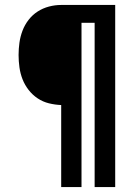

<svg xmlns="http://www.w3.org/2000/svg" viewBox="-20 -755 540 775"><path d="M227 0V-331Q202 -332 177.5 -338Q153 -344 132 -358Q111 -372 95.5 -392Q80 -412 71 -435Q62 -458 58.5 -483Q55 -508 55 -533Q55 -558 58.5 -583Q62 -608 71 -631.5Q80 -655 95.5 -675Q111 -695 132 -708.5Q153 -722 177.5 -728.5Q202 -735 227 -735H445V0H362V-663H309V0Z"/></svg>

Font: Iosevka Curly Semibold
Style: Regular
Weight: 600
Monospace: yes
Designer: Belleve Invis
Foundry: Belleve Invis
Version: Version 22.1.2; ttfautohint (v1.8.4)